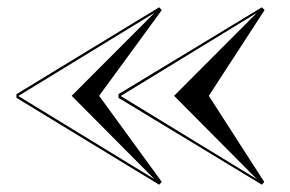

<svg xmlns="http://www.w3.org/2000/svg" viewBox="-20 -650 794 525"><path d="M551 -388 702.5 -152.5 696 -145 304 -382.5V-392.5L696 -630L703.5 -622.5ZM251 -388 422.5 -152.5 415 -145 25 -382.5V-392.5L415 -630L422.5 -622.5ZM456 -388 682.5 -615 310 -387.5 682.5 -160ZM176 -388 402.5 -615 30 -387.5 402.5 -160Z"/></svg>

Font: Engraving Unshaded CC
Style: Bold
Weight: 700
Designer: indestructible type*
Foundry: Cowboy Collective
Version: Version 1.000